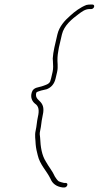

<svg xmlns="http://www.w3.org/2000/svg" viewBox="-20 -713 436 848"><path d="M388 -693H380C373.3 -693 367.2 -692.3 361.5 -691C335.5 -680.9 310.7 -662.7 289.4 -643C266.6 -623 241.7 -596.5 233.5 -561L220.1 -503C216.4 -487 213.9 -468.5 213 -455L213.8 -441C214.6 -427.3 216 -411.3 212.2 -395L205.7 -367C204.8 -363 203.4 -358.3 201.5 -353C195.8 -341.1 181.1 -337.7 170 -333.5C150.3 -326 127.4 -328.6 120.4 -305C113 -281.8 122.9 -264.4 134.9 -255C151.4 -244.1 154.1 -225.5 147.2 -196C142.3 -174.4 142.3 -157.1 137.6 -137C132.2 -113.3 137.2 -96.3 137.5 -76C138.8 -59.3 142.8 -41.6 146.5 -28C155.9 14.2 185.8 41 203.2 77C211.3 97.5 229.2 111.8 257.4 115H264.4C277.4 115 283.8 95 270.1 95H263.1C255.1 93.6 246.5 90.5 239.7 88C234.6 85.1 225.4 72 222.5 67C212 42.8 195.1 23.5 182.8 1C164.7 -27.1 159 -63.4 157.2 -105C155.5 -117.8 154.4 -122.8 157.6 -137C162.5 -157.9 162.3 -174.6 167.2 -196C173.8 -224.5 173.8 -241.4 163.3 -257C153.6 -271.6 134 -277.3 140 -303C141.7 -310.4 180.3 -317.3 186.6 -319C206.3 -326.9 220 -342 225.7 -367L232.2 -395C237.9 -419.6 232.2 -438.6 234 -459C234.4 -461 234.7 -471 235.2 -473C235.6 -477.7 236.4 -482.3 237.4 -487C238 -492.3 238.9 -497.7 240.1 -503L253.5 -561C262.8 -601.2 298.9 -629.7 326.1 -650C340.6 -660.8 355.6 -673 375.4 -673H383.4C388.9 -673 394.5 -677.8 395.8 -683.5C397.1 -689.2 393.5 -693 388 -693Z"/></svg>

Font: HoneyBee
Style: UltLitIt
Weight: 100
Foundry: Cannot Into Space Fonts
Version: Version 0.89